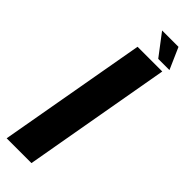

<svg xmlns="http://www.w3.org/2000/svg" viewBox="-285 -812 824 824"><g transform="rotate(45 127.5 -399.5)"><path d="M-16 0H134.5L253.5 -675H103.5ZM203 -701H271L228 -799H128.5Z"/></g></svg>

Font: Anybody Condensed
Style: Bold Italic
Weight: 700
Width: 3
Italic angle: -10°
Version: Version 1.113;gftools[0.9.25]